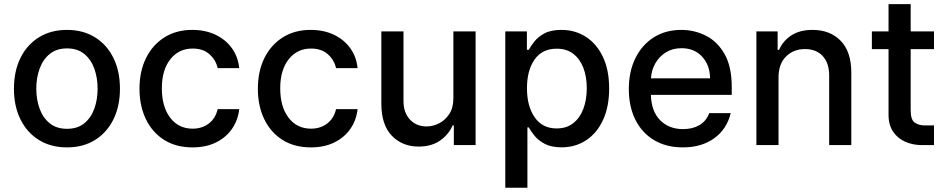

<svg xmlns="http://www.w3.org/2000/svg" viewBox="-20 -696 4546 921"><path d="M301.1 11Q224.4 11 167.3 -24.1Q110.1 -59.3 78.5 -122.7Q46.9 -186.1 46.9 -270.2Q46.9 -355.1 78.5 -418.7Q110.1 -482.2 167.3 -517.4Q224.4 -552.6 301.1 -552.6Q378.2 -552.6 435.2 -517.4Q492.2 -482.2 523.8 -418.7Q555.4 -355.1 555.4 -270.2Q555.4 -186.1 523.8 -122.7Q492.2 -59.3 435.2 -24.1Q378.2 11 301.1 11ZM301.5 -78.1Q351.6 -78.1 384.1 -104.4Q416.5 -130.7 432.4 -174.5Q448.2 -218.4 448.2 -270.6Q448.2 -322.8 432.4 -366.8Q416.5 -410.9 384.1 -437.3Q351.6 -463.8 301.5 -463.8Q251.4 -463.8 218.8 -437.3Q186.1 -410.9 170.1 -366.8Q154.1 -322.8 154.1 -270.6Q154.1 -218.4 170.1 -174.5Q186.1 -130.7 218.8 -104.4Q251.4 -78.1 301.5 -78.1Z M903.4 11Q824.2 11 767.2 -25Q710.2 -61.1 679.7 -124.6Q649.1 -188.2 649.1 -270.2Q649.1 -353.7 680.4 -417.3Q711.6 -480.8 768.6 -516.7Q825.6 -552.6 902.3 -552.6Q964.5 -552.6 1013.1 -529.7Q1061.8 -506.7 1091.8 -465.6Q1121.8 -424.4 1127.5 -369.3H1024.1Q1015.6 -407.7 985.3 -435.4Q954.9 -463.1 904.1 -463.1Q837.7 -463.1 797.1 -411.8Q756.4 -360.4 756.4 -272.7Q756.4 -183.6 796.5 -131.2Q836.6 -78.8 904.1 -78.8Q949.6 -78.8 981.9 -103.7Q1014.2 -128.6 1024.1 -172.6H1127.5Q1121.8 -119.7 1093 -78.1Q1064.3 -36.6 1016.2 -12.8Q968 11 903.4 11Z M1471.2 11Q1392 11 1335 -25Q1278.1 -61.1 1247.5 -124.6Q1217 -188.2 1217 -270.2Q1217 -353.7 1248.2 -417.3Q1279.5 -480.8 1336.5 -516.7Q1393.5 -552.6 1470.2 -552.6Q1532.3 -552.6 1581 -529.7Q1629.6 -506.7 1659.6 -465.6Q1689.6 -424.4 1695.3 -369.3H1592Q1583.5 -407.7 1553.1 -435.4Q1522.7 -463.1 1471.9 -463.1Q1405.5 -463.1 1364.9 -411.8Q1324.2 -360.4 1324.2 -272.7Q1324.2 -183.6 1364.3 -131.2Q1404.5 -78.8 1471.9 -78.8Q1517.4 -78.8 1549.7 -103.7Q1582 -128.6 1592 -172.6H1695.3Q1689.6 -119.7 1660.9 -78.1Q1632.1 -36.6 1584 -12.8Q1535.9 11 1471.2 11Z M2154.8 -226.2V-545.5H2261.4V0H2157V-94.5H2151.3Q2132.5 -50.8 2091.1 -21.8Q2049.7 7.1 1988.3 7.1Q1909.8 7.1 1859.6 -44.9Q1809.3 -96.9 1809.3 -198.5V-545.5H1915.5V-211.3Q1915.5 -155.5 1946.4 -122.5Q1977.3 -89.5 2026.6 -89.5Q2056.5 -89.5 2086.1 -104.4Q2115.8 -119.3 2135.5 -149.7Q2155.2 -180 2154.8 -226.2Z M2403.8 204.5V-545.5H2507.5V-457H2516.3Q2525.9 -474.1 2543.1 -496.4Q2560.4 -518.8 2591.4 -535.7Q2622.5 -552.6 2672.9 -552.6Q2739 -552.6 2790.7 -519.2Q2842.3 -485.8 2872.2 -422.9Q2902 -360.1 2902 -271.7Q2902 -183.6 2872.5 -120.2Q2843 -56.8 2791.5 -23.1Q2740.1 10.7 2674 10.7Q2624.3 10.7 2593 -6Q2561.8 -22.7 2543.9 -45.1Q2525.9 -67.5 2516.3 -84.9H2509.9V204.5ZM2507.8 -272.7Q2507.8 -186.8 2544.7 -133.3Q2581.7 -79.9 2650.2 -79.9Q2697.8 -79.9 2729.9 -105.3Q2762.1 -130.7 2778.4 -174.4Q2794.7 -218 2794.7 -272.7Q2794.7 -327.1 2778.6 -369.9Q2762.4 -412.6 2730.5 -437.5Q2698.5 -462.4 2650.2 -462.4Q2580.6 -462.4 2544.2 -410.3Q2507.8 -358.3 2507.8 -272.7Z M3256 11Q3175.8 11 3117.5 -23.8Q3059.3 -58.6 3027.9 -121.6Q2996.4 -184.7 2996.4 -269.2Q2996.4 -353 3027.9 -416.9Q3059.3 -480.8 3115.9 -516.7Q3172.6 -552.6 3248.6 -552.6Q3310.4 -552.6 3365.6 -525Q3420.8 -497.5 3455.4 -437.3Q3490.1 -377.1 3490.1 -278.4V-240.8H3102.3Q3104.4 -161.9 3146.7 -119.3Q3188.9 -76.7 3257.1 -76.7Q3302.6 -76.7 3335.2 -95.9Q3367.9 -115.1 3382.1 -153.4H3485.1Q3466.6 -76.3 3405.9 -32.7Q3345.2 11 3256 11ZM3102.6 -320.3H3386Q3385.7 -382.8 3348.4 -423.8Q3311.1 -464.8 3249.3 -464.8Q3206.3 -464.8 3174.2 -444.8Q3142 -424.7 3123.4 -391.9Q3104.8 -359 3102.6 -320.3Z M3714.5 -323.9V0H3608.3V-545.5H3710.2V-456.7H3717Q3735.8 -500 3776.1 -526.3Q3816.4 -552.6 3877.8 -552.6Q3961.6 -552.6 4012.6 -500.4Q4063.6 -448.2 4063.6 -346.9V0H3957.4V-334.2Q3957.4 -393.5 3926.5 -427Q3895.6 -460.6 3841.6 -460.6Q3786.2 -460.6 3750.4 -424.9Q3714.5 -389.2 3714.5 -323.9Z M4460.2 -545.5V-460.2H4348.4V-167.3Q4348.4 -121.1 4368.1 -107.8Q4387.8 -94.5 4413.7 -94.5H4460.2V0H4401.3Q4359.4 0 4323 -15.8Q4286.6 -31.6 4264.4 -63.9Q4242.2 -96.2 4242.2 -145.6V-460.2H4162.3V-545.5H4242.2V-676.1H4348.4V-545.5Z"/></svg>

Font: Inter Zeller Medium
Style: Regular
Weight: 500
Designer: Rasmus Andersson; Joe Bland
Foundry: zeller
Version: Version 3.015;git-dec3a8cb1